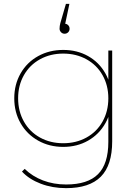

<svg xmlns="http://www.w3.org/2000/svg" viewBox="-20 -779 717 996"><path d="M94 111 108 97Q148 136 203 157Q258 178 323 178Q435 178 488.5 124.5Q542 71 542 -43V-209L552 -269L542 -329V-517H562V-46Q562 78 503 137.5Q444 197 323 197Q252 197 191.5 174Q131 151 94 111ZM54 -269Q54 -341 87 -398.5Q120 -456 178 -488Q236 -520 308 -520Q380 -520 437 -488Q494 -456 526.5 -398.5Q559 -341 559 -269Q559 -197 526.5 -139.5Q494 -82 437 -49.5Q380 -17 308 -17Q236 -17 178 -49.5Q120 -82 87 -139.5Q54 -197 54 -269ZM542 -269Q542 -336 512 -389Q482 -442 428.5 -471.5Q375 -501 308 -501Q241 -501 187.5 -471.5Q134 -442 104 -389Q74 -336 74 -269Q74 -202 104 -148.5Q134 -95 187.5 -65.5Q241 -36 308 -36Q375 -36 428.5 -65.5Q482 -95 512 -148.5Q542 -202 542 -269ZM289 -630Q289 -638 290 -644.5Q291 -651 293 -659L322 -759H340L316 -645L315 -656Q326 -656 333.5 -648.5Q341 -641 341 -630Q341 -619 333.5 -611.5Q326 -604 315 -604Q304 -604 296.5 -612Q289 -620 289 -630Z"/></svg>

Font: iiserrat Thin
Style: Regular
Weight: 100
Designer: Akira Ohta
Foundry: Akira Ohta
Version: Version 1.200;Glyphs 3.3.1 (3343)